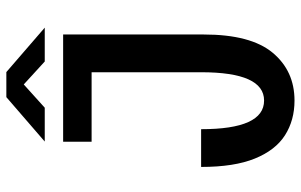

<svg xmlns="http://www.w3.org/2000/svg" viewBox="-188 -726 926 590"><g transform="rotate(-90 275.0 -431.0)"><path d="M261 11Q200.5 11 154.5 -18.2Q108.5 -47.5 82.8 -110.8Q57 -174 57 -276H173Q173 -82.5 261 -82.5Q348 -82.5 348 -276V-612.5H134.5V-700H464V-268Q464 -123.5 408 -56.2Q352 11 261 11ZM135 -756.5 271.5 -874.5H348.5L485 -756.5H381L310.5 -821L239 -756.5Z"/></g></svg>

Font: Trispace SemiCondensed Medium
Style: Regular
Weight: 500
Width: 4
Designer: Tyler Finck
Foundry: Etcetera Type Company
Version: Version 1.210; ttfautohint (v1.8.3)